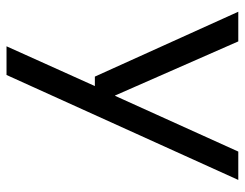

<svg xmlns="http://www.w3.org/2000/svg" viewBox="-101 -435 751 589"><g transform="rotate(90 274.5 -140.5)"><path d="M122 215 244 -56H215L16 -496H107L273 -118H274L445 -496H532L210 215Z"/></g></svg>

Font: DM Sans 28pt
Style: Regular
Weight: 400
Version: Version 4.004;gftools[0.9.30]